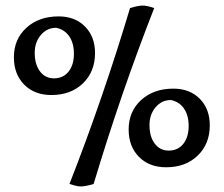

<svg xmlns="http://www.w3.org/2000/svg" viewBox="-20 -596 805 691"><path d="M30 -390Q30 -455 75 -496Q120 -537 191 -537Q250 -537 286 -500.5Q322 -464 322 -405Q322 -338 278.5 -296Q235 -254 165 -254Q104 -254 67 -291.5Q30 -329 30 -390ZM246 -403Q246 -441 229 -465.5Q212 -490 182 -496Q149 -496 127 -470Q105 -444 105 -406Q105 -364 124 -339Q143 -314 174 -314Q207 -314 226.5 -338Q246 -362 246 -403ZM230 66Q350 -240 448 -567Q477 -576 495 -576Q508 -576 535 -567Q415 -261 317 66Q288 75 270 75Q257 75 230 66ZM443 -130Q443 -195 488 -236Q533 -277 604 -277Q663 -277 699 -240.5Q735 -204 735 -145Q735 -78 691.5 -36Q648 6 578 6Q517 6 480 -31.5Q443 -69 443 -130ZM659 -143Q659 -181 642 -205.5Q625 -230 595 -236Q562 -236 540 -210Q518 -184 518 -146Q518 -104 537 -79Q556 -54 587 -54Q620 -54 639.5 -78Q659 -102 659 -143Z"/></svg>

Font: Mirza Medium
Style: Regular
Weight: 500
Designer: Arabic design by Kourosh Beigpour, Latin design by Eduardo Tunni, engineering by Lasse Fister
Version: Version 1.0010g